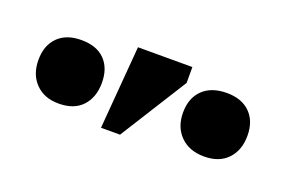

<svg xmlns="http://www.w3.org/2000/svg" viewBox="-42 -812 594 398"><g transform="rotate(20 255.5 -612.5)"><path d="M237 -521H195L210 -704H330V-669ZM416 -538Q383 -538 363.5 -557.5Q344 -577 344 -609Q344 -641 363 -659.5Q382 -678 416 -678Q449 -678 467.5 -659.5Q486 -641 486 -609Q486 -577 467.5 -557.5Q449 -538 416 -538ZM95 -538Q63 -538 44 -557.5Q25 -577 25 -609Q25 -641 43.5 -659.5Q62 -678 95 -678Q129 -678 147 -659.5Q165 -641 165 -609Q165 -577 147 -557.5Q129 -538 95 -538Z"/></g></svg>

Font: STIX Two Text
Style: Bold
Weight: 700
Designer: Ross Mills, John Hudson & Paul Hanslow, Tiro Typeworks Ltd; with prior portions MicroPress Inc., and Coen Hoffman.
Foundry: Tiro Typeworks Ltd
Version: Version 2.13 b171